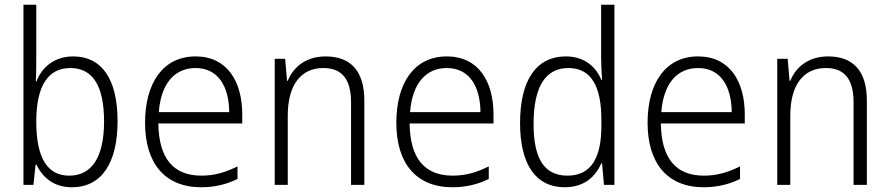

<svg xmlns="http://www.w3.org/2000/svg" viewBox="-20 -780 3750 810"><path d="M283 10C410 10 476 -94 476 -269C476 -447 409 -542 289 -542C210 -542 157 -497 134 -437H131C133 -470 133 -510 133 -543V-760H79V0H121L130 -85H134C161 -29 209 10 283 10ZM272 -39C179 -39 133 -115 133 -267C133 -415 181 -493 277 -493C372 -493 419 -416 419 -268C419 -119 369 -39 272 -39Z M829 10C885 10 935 -2 982 -25V-78C931 -53 886 -39 830 -39C711 -39 650 -112 648 -259H1002V-297C1002 -437 938 -542 805 -542C667 -542 592 -429 592 -262C592 -94 673 10 829 10ZM947 -307H650C659 -428 717 -493 805 -493C900 -493 946 -416 947 -307Z M1139 0H1194V-292C1194 -424 1251 -493 1344 -493C1421 -493 1461 -448 1461 -348V0H1517V-356C1517 -484 1456 -542 1354 -542C1271 -542 1218 -498 1194 -439H1191L1183 -532H1139Z M1889 10C1945 10 1995 -2 2042 -25V-78C1991 -53 1946 -39 1890 -39C1771 -39 1710 -112 1708 -259H2062V-297C2062 -437 1998 -542 1865 -542C1727 -542 1652 -429 1652 -262C1652 -94 1733 10 1889 10ZM2007 -307H1710C1719 -428 1777 -493 1865 -493C1960 -493 2006 -416 2007 -307Z M2362 10C2447 10 2493 -37 2517 -91H2520L2528 0H2572V-760H2516V-537C2516 -507 2518 -474 2520 -443H2517C2495 -496 2448 -542 2367 -542C2244 -542 2174 -444 2174 -261C2174 -84 2242 10 2362 10ZM2374 -39C2274 -39 2231 -114 2231 -257C2231 -414 2281 -493 2378 -493C2477 -493 2517 -411 2517 -275V-248C2517 -119 2477 -39 2374 -39Z M2949 10C3005 10 3055 -2 3102 -25V-78C3051 -53 3006 -39 2950 -39C2831 -39 2770 -112 2768 -259H3122V-297C3122 -437 3058 -542 2925 -542C2787 -542 2712 -429 2712 -262C2712 -94 2793 10 2949 10ZM3067 -307H2770C2779 -428 2837 -493 2925 -493C3020 -493 3066 -416 3067 -307Z M3259 0H3314V-292C3314 -424 3371 -493 3464 -493C3541 -493 3581 -448 3581 -348V0H3637V-356C3637 -484 3576 -542 3474 -542C3391 -542 3338 -498 3314 -439H3311L3303 -532H3259Z"/></svg>

Font: Noto Sans Mono Condensed Light
Style: Regular
Weight: 300
Width: 3
Designer: Monotype Design Team
Foundry: Monotype Imaging Inc.
Version: Version 2.014